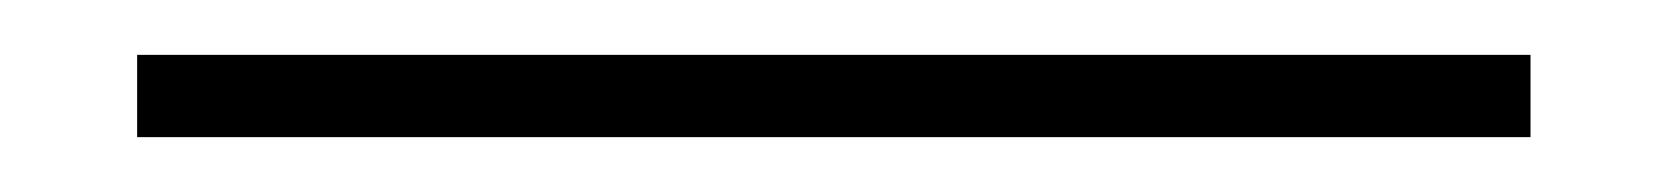

<svg xmlns="http://www.w3.org/2000/svg" viewBox="-20 97 608 70"><path d="M30 147V117H538V147Z"/></svg>

Font: IBM Plex Sans Arabic ExtLt
Style: Regular
Weight: 200
Designer: Mike Abbink, Paul van der Laan, Pieter van Rosmalen, Wael Morcos, Khajak Apelian
Foundry: Bold Monday
Version: Version 1.2